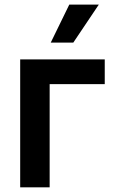

<svg xmlns="http://www.w3.org/2000/svg" viewBox="-20 -799 503 819"><path d="M191.8 0H66.1V-545.5H426.8V-440H191.8ZM292.6 -617.2H196.4L275.6 -779.5H401.6Z"/></svg>

Font: Linik Sans SemiBold
Style: Regular
Weight: 600
Designer: Fonts by Rasmus Andersson / Changes by Cristiano Sobral with parts from Marc Monis
Foundry: rsms
Version: Version 3.020; ttfautohint (v1.6)